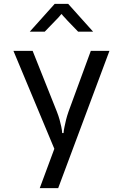

<svg xmlns="http://www.w3.org/2000/svg" viewBox="-20 -815 640 1000"><path d="M150 -550 276 -234Q285 -211 290.5 -191Q296 -171 299 -156Q303 -137 304 -122H311Q312 -137 316 -155Q319 -171 324 -191Q329 -211 337 -234L453 -550H550L283 165H187L263 -40L50 -550ZM265 -795H335L465 -650H387L332 -707Q323 -717 317.5 -723Q312 -729 308 -733Q304 -738 302 -741H299Q297 -738 293 -734Q289 -729 283.5 -723Q278 -717 269 -708L213 -650H135Z"/></svg>

Font: JetBrainsMono NF
Style: Regular
Weight: 400
Monospace: yes
Designer: Philipp Nurullin, Konstantin Bulenkov
Foundry: JetBrains
Version: Version 1.0.2; ttfautohint (v1.8.3)